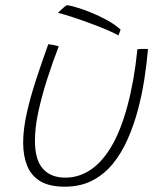

<svg xmlns="http://www.w3.org/2000/svg" viewBox="-20 -701 629 742"><path d="M511 -510.5Q513.5 -511 519 -511.5Q524.5 -512 530.5 -512Q536 -512 543 -512Q550 -512 552 -511.5Q547 -454.5 537.8 -394.5Q528.5 -334.5 513 -276.5Q497 -216.5 473.2 -162.8Q449.5 -109 415.8 -67.8Q382 -26.5 336.2 -3Q290.5 20.5 230.5 20.5Q170.5 20.5 135.2 -1Q100 -22.5 84.8 -60.8Q69.5 -99 69.5 -148.5Q69.5 -201.5 83.5 -264Q97.5 -326.5 119.8 -394.2Q142 -462 166.5 -530Q171 -529.5 176.5 -528.8Q182 -528 187 -527Q192.5 -526 197.2 -524.8Q202 -523.5 207 -522Q183.5 -461 162.5 -395.8Q141.5 -330.5 128.2 -269.2Q115 -208 115 -157.5Q115 -83 145.8 -48.8Q176.5 -14.5 232.5 -14.5Q283.5 -14.5 328.2 -43.5Q373 -72.5 409.8 -133.8Q446.5 -195 472.5 -292Q485 -338 494.8 -392.5Q504.5 -447 511 -510.5ZM238 -681Q248 -680.5 273.2 -673.2Q298.5 -666 330.8 -653Q363 -640 394 -623Q425 -606 446 -586.5Q445.5 -585 443.8 -580.2Q442 -575.5 440.2 -570.5Q438.5 -565.5 437.5 -564Q421 -574 391.8 -586.2Q362.5 -598.5 328 -611.2Q293.5 -624 260.8 -634.8Q228 -645.5 204 -651.5Q209 -656.5 215.2 -662.5Q221.5 -668.5 227.8 -673.5Q234 -678.5 238 -681Z"/></svg>

Font: Grandstander Thin
Style: Italic
Weight: 100
Italic angle: -15°
Designer: Tyler Finck
Foundry: Etcetera Type Co
Version: Version 1.200